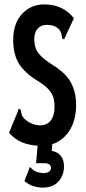

<svg xmlns="http://www.w3.org/2000/svg" viewBox="-20 -652 390 873"><path d="M167 11Q72 11 21 -48L62 -148L65 -158L73 -154Q76 -147 77 -137Q78 -127 89 -114Q121 -83 162 -82Q193 -82 210.5 -104Q228 -126 228 -167Q228 -188 223.5 -206Q219 -224 203.5 -242.5Q188 -261 155 -282Q92 -320 66 -362.5Q40 -405 40 -470Q40 -545 80 -588.5Q120 -632 181 -632Q267 -632 316 -569L275 -481L272 -473L264 -476Q261 -484 260 -494Q259 -504 249 -518Q236 -531 222 -535Q208 -539 192 -539Q167 -539 151.5 -522Q136 -505 136 -475Q136 -452 142 -434Q148 -416 165.5 -398Q183 -380 219 -357Q279 -320 302.5 -276.5Q326 -233 326 -175Q326 -91 282.5 -40Q239 11 167 11ZM175 201Q153 201 132 194.5Q111 188 91 171L116 107Q132 124 147 129.5Q162 135 180 135Q192 135 202 129Q212 123 212 112Q212 90 179 90H144L152 0H218L215 34Q241 38 256 56.5Q271 75 271 104Q271 145 246 173Q221 201 175 201Z"/></svg>

Font: Inconsolata ExtraCondensed ExtraBold
Style: Regular
Weight: 800
Width: 2
Monospace: yes
Designer: Raph Levien, Cyreal, Brenton Simpson
Foundry: Raph Levien, Cyreal, Google
Version: Version 3.001; ttfautohint (v1.8.2.53-6de2)